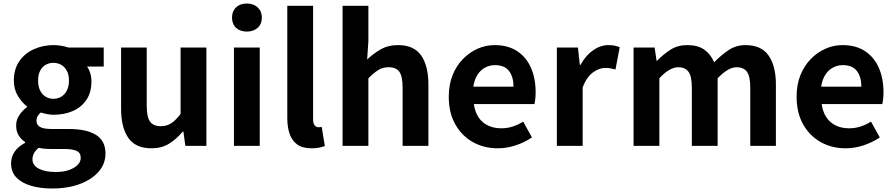

<svg xmlns="http://www.w3.org/2000/svg" viewBox="-20 -831 5096 1094"><path d="M276 243Q210 243 157 227.5Q104 212 73.5 180.5Q43 149 43 99Q43 64 63 34Q83 4 123 -17V-22Q101 -36 86.5 -59Q72 -82 72 -117Q72 -148 90.5 -175.5Q109 -203 134 -221V-225Q105 -246 82 -284Q59 -322 59 -372Q59 -438 90.5 -483Q122 -528 174 -551Q226 -574 284 -574Q309 -574 330.5 -570Q352 -566 370 -560H571V-452H476Q487 -437 494 -415Q501 -393 501 -367Q501 -304 472 -261.5Q443 -219 394 -198Q345 -177 284 -177Q269 -177 250 -180.5Q231 -184 212 -190Q201 -180 194.5 -169.5Q188 -159 188 -141Q188 -120 207.5 -108Q227 -96 276 -96H372Q473 -96 527 -62.5Q581 -29 581 44Q581 101 543.5 145.5Q506 190 437.5 216.5Q369 243 276 243ZM284 -268Q309 -268 329 -280Q349 -292 361 -315.5Q373 -339 373 -372Q373 -405 361 -427.5Q349 -450 329 -461.5Q309 -473 284 -473Q260 -473 240 -461.5Q220 -450 208.5 -427.5Q197 -405 197 -372Q197 -339 208.5 -315.5Q220 -292 240 -280Q260 -268 284 -268ZM298 149Q341 149 372.5 138Q404 127 422 109Q440 91 440 69Q440 39 416 28.5Q392 18 347 18H278Q253 18 235 16.5Q217 15 201 11Q182 26 173.5 42.5Q165 59 165 77Q165 111 201 130Q237 149 298 149Z M843 14Q752 14 711 -45.5Q670 -105 670 -211V-560H816V-229Q816 -164 835 -138Q854 -112 896 -112Q930 -112 955.5 -128.5Q981 -145 1009 -182V-560H1156V0H1036L1025 -81H1021Q985 -38 943 -12Q901 14 843 14Z M1313 0V-560H1460V0ZM1387 -651Q1348 -651 1325 -672.5Q1302 -694 1302 -731Q1302 -767 1325 -789Q1348 -811 1387 -811Q1424 -811 1448 -789Q1472 -767 1472 -731Q1472 -694 1448 -672.5Q1424 -651 1387 -651Z M1756 14Q1704 14 1674 -7.5Q1644 -29 1630.5 -67.5Q1617 -106 1617 -157V-798H1764V-151Q1764 -126 1773.5 -116Q1783 -106 1793 -106Q1798 -106 1802 -106.5Q1806 -107 1813 -108L1831 1Q1818 6 1799.5 10Q1781 14 1756 14Z M1932 0V-798H2079V-597L2072 -492Q2105 -524 2148 -549Q2191 -574 2248 -574Q2339 -574 2380 -514.5Q2421 -455 2421 -349V0H2274V-331Q2274 -396 2255.5 -422Q2237 -448 2195 -448Q2161 -448 2135.5 -432Q2110 -416 2079 -385V0Z M2816 14Q2738 14 2675 -21Q2612 -56 2574.5 -122Q2537 -188 2537 -280Q2537 -348 2558.5 -402Q2580 -456 2617.5 -494.5Q2655 -533 2701.5 -553.5Q2748 -574 2798 -574Q2875 -574 2927 -539.5Q2979 -505 3005.5 -444.5Q3032 -384 3032 -306Q3032 -286 3030 -267.5Q3028 -249 3025 -238H2680Q2686 -193 2707 -162Q2728 -131 2761 -115.5Q2794 -100 2836 -100Q2870 -100 2900 -109.5Q2930 -119 2961 -138L3011 -48Q2970 -20 2919 -3Q2868 14 2816 14ZM2677 -337H2906Q2906 -393 2880.5 -426.5Q2855 -460 2800 -460Q2771 -460 2745 -446.5Q2719 -433 2701 -405.5Q2683 -378 2677 -337Z M3153 0V-560H3273L3284 -461H3287Q3318 -516 3360 -545Q3402 -574 3446 -574Q3470 -574 3484.5 -570.5Q3499 -567 3511 -562L3487 -435Q3471 -439 3458.5 -441.5Q3446 -444 3427 -444Q3395 -444 3359.5 -419Q3324 -394 3300 -334V0Z M3590 0V-560H3710L3721 -485H3724Q3759 -521 3800 -547.5Q3841 -574 3896 -574Q3956 -574 3992.5 -548.5Q4029 -523 4049 -476Q4089 -517 4131.5 -545.5Q4174 -574 4228 -574Q4318 -574 4359.5 -514.5Q4401 -455 4401 -349V0H4255V-331Q4255 -396 4236 -422Q4217 -448 4177 -448Q4153 -448 4126.5 -432.5Q4100 -417 4069 -385V0H3922V-331Q3922 -396 3903 -422Q3884 -448 3844 -448Q3821 -448 3793.5 -432.5Q3766 -417 3737 -385V0Z M4798 14Q4720 14 4657 -21Q4594 -56 4556.5 -122Q4519 -188 4519 -280Q4519 -348 4540.5 -402Q4562 -456 4599.5 -494.5Q4637 -533 4683.5 -553.5Q4730 -574 4780 -574Q4857 -574 4909 -539.5Q4961 -505 4987.5 -444.5Q5014 -384 5014 -306Q5014 -286 5012 -267.5Q5010 -249 5007 -238H4662Q4668 -193 4689 -162Q4710 -131 4743 -115.5Q4776 -100 4818 -100Q4852 -100 4882 -109.5Q4912 -119 4943 -138L4993 -48Q4952 -20 4901 -3Q4850 14 4798 14ZM4659 -337H4888Q4888 -393 4862.5 -426.5Q4837 -460 4782 -460Q4753 -460 4727 -446.5Q4701 -433 4683 -405.5Q4665 -378 4659 -337Z"/></svg>

Font: Noto Sans SC Thin
Style: Bold
Weight: 700
Version: Version 2.004-H2;hotconv 1.0.118;makeotfexe 2.5.65603